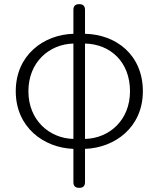

<svg xmlns="http://www.w3.org/2000/svg" viewBox="-20 -707 764 926"><path d="M334 -152V-37C217 -40 117 -128 117 -267C117 -407 217 -494 334 -497V-267ZM334 105V171C334 190 343 199 362 199C381 199 390 190 390 171V105V11C533 6 669 -92 669 -267C669 -443 539 -541 390 -544V-659C390 -678 381 -687 362 -687C343 -687 334 -678 334 -659V-544C191 -540 56 -442 56 -267C56 -93 191 6 334 11ZM390 -382V-497C514 -494 607 -407 607 -267C607 -128 508 -40 390 -37V-267Z"/></svg>

Font: GenSenRounded2 TW L
Style: Regular
Weight: 300
Version: Version 2.100;PS 2.1;hotconv 16.6.51;makeotf.lib2.5.65220 DE